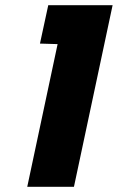

<svg xmlns="http://www.w3.org/2000/svg" viewBox="-20 -720 454 740"><path d="M134 -552 202 -550 85 0H265L414 -700H166Z"/></svg>

Font: Advent Pro Black
Style: Italic
Weight: 900
Italic angle: -12°
Version: Version 3.000